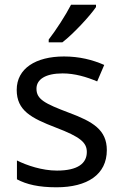

<svg xmlns="http://www.w3.org/2000/svg" viewBox="-20 -786 519 816"><path d="M388 -756V-766H282C259 -721 216 -655 187 -618V-606H245C292 -642 363 -719 388 -756ZM434 -148C434 -234 375 -269 273 -307C170 -346 135 -364 135 -409C135 -449 174 -474 246 -474C298 -474 348 -459 393 -440L423 -510C373 -532 317 -546 252 -546C132 -546 51 -495 51 -404C51 -316 113 -284 217 -244C322 -204 349 -180 349 -140C349 -92 311 -61 222 -61C159 -61 94 -83 52 -104V-24C93 -2 145 10 220 10C351 10 434 -44 434 -148Z"/></svg>

Font: Noto Sans Gurmukhi UI
Style: Regular
Weight: 400
Designer: Jelle Bosma - Monotype Design Team
Foundry: Monotype Imaging Inc.
Version: Version 2.004